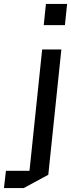

<svg xmlns="http://www.w3.org/2000/svg" viewBox="-81 -750 359 970"><path d="M140 -623 151 -730H258L247 -623ZM229 -500 163 133 39 200H-61L-51 113H68L132 -500Z"/></svg>

Font: Quantico
Style: Italic
Weight: 400
Italic angle: -12°
Designer: Matt Desmond
Foundry: MADtype
Version: Version 2.002